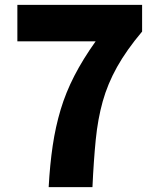

<svg xmlns="http://www.w3.org/2000/svg" viewBox="-20 -765 649 785"><path d="M179 0Q184 -92 195.5 -169.5Q207 -247 228 -317Q249 -387 284 -455Q319 -523 371 -596H51V-745H561V-636Q497 -560 458.5 -491Q420 -422 400 -350.5Q380 -279 371.5 -194Q363 -109 358 0Z"/></svg>

Font: Noto Sans SC Thin Black
Style: Regular
Weight: 900
Version: Version 2.004-H2;hotconv 1.0.118;makeotfexe 2.5.65603